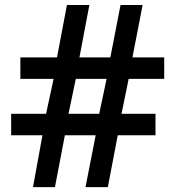

<svg xmlns="http://www.w3.org/2000/svg" viewBox="-20 -734 706 773"><path d="M498 -416.5 469.2 -275.9H606V-189.5H454.1L414.1 19.5H324.2L365.2 -189.5H241.2L201.2 19.5H112.8L150.9 -189.5H24.9V-275.9H165.5L195.8 -416.5H62V-502.9H209.5L249.5 -713.9H339.8L299.8 -502.9H424.3L465.3 -713.9H554.2L513.2 -502.9H641.1V-416.5ZM255.9 -275.9H379.4L409.2 -416.5H285.2Z"/></svg>

Font: Noto Sans Khmer UI
Style: Regular
Weight: 400
Designer: Danh Hong
Foundry: Danh Hong
Version: Version 1.03